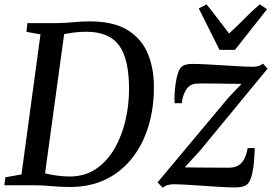

<svg xmlns="http://www.w3.org/2000/svg" viewBox="-28 -849 1246 880"><path d="M97.5 -743H232.5Q270 -743.5 308.5 -747.2Q347 -751 384 -751Q490 -751 554.5 -712.5Q619 -674 648.2 -606Q677.5 -538 677.5 -449.5Q677.5 -352.5 652 -269.2Q626.5 -186 577.2 -123.8Q528 -61.5 456.8 -26.8Q385.5 8 293.5 8Q248 8 207.2 4Q166.5 0 125.5 0H-8L-3.5 -36.5L70.5 -49.5L157.5 -691.5L93.5 -703ZM366.5 -703.5Q338.5 -703.5 311.5 -700Q284.5 -696.5 266 -692.5L178.5 -54.5Q202 -48.5 233.8 -44.2Q265.5 -40 290.5 -40Q361.5 -40 413 -75.5Q464.5 -111 498 -169.8Q531.5 -228.5 547.5 -299.2Q563.5 -370 563.5 -440.5Q563.5 -578.5 517.8 -641Q472 -703.5 366.5 -703.5ZM1079 -464.5Q1063 -464.5 1033 -465Q1003 -465.5 969.5 -466Q936 -466.5 909.2 -466.5Q882.5 -466.5 873.5 -465.5Q842.5 -465 825.2 -437.8Q808 -410.5 805.5 -376H772.5Q771 -392.5 772.2 -417.8Q773.5 -443 777.5 -469.8Q781.5 -496.5 789 -517.5Q796.5 -538.5 808 -546Q814 -550 824.8 -553Q835.5 -556 854 -556Q881.5 -556 919.2 -554Q957 -552 997 -549.5Q1037 -547 1072 -545Q1107 -543 1129 -543Q1143 -543 1154.5 -545.8Q1166 -548.5 1177 -557.5L1198.5 -534.5L887.5 -157L818.5 -82Q839 -81.5 868.5 -81.2Q898 -81 929 -80.8Q960 -80.5 985 -80.5Q1010 -80.5 1021.5 -80.5Q1060.5 -80.5 1080.8 -104.5Q1101 -128.5 1107 -170.5H1139.5Q1139 -143 1136 -107.2Q1133 -71.5 1124.8 -41.5Q1116.5 -11.5 1100.5 -0.5Q1094 3.5 1081.2 6.8Q1068.5 10 1049.5 10Q1021.5 10 982.2 7.8Q943 5.5 901.5 2.5Q860 -0.5 824.2 -2.5Q788.5 -4.5 767 -4.5Q753.5 -4.5 741 -1Q728.5 2.5 718.5 11.5L694 -13L1019 -401.5ZM883 -810.5 919 -829Q944 -797 970 -763.5Q996 -730 1022 -695.5Q1058.5 -728.5 1090.8 -762Q1123 -795.5 1162.5 -829L1196 -807L1049 -620.5H978Z"/></svg>

Font: Merriweather Text Regular
Style: Italic
Weight: 400
Italic angle: -7.8°
Designer: Eben Sorkin
Foundry: Eben Sorkin
Version: Version 2.100; ttfautohint (v1.7.19-72a1) -l 8 -r 50 -G 200 